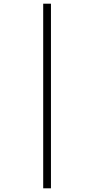

<svg xmlns="http://www.w3.org/2000/svg" viewBox="-20 -780 511 1040"><path d="M214 240H256V-760H214Z"/></svg>

Font: Noto Serif Devanagari Condensed Light
Style: Regular
Weight: 300
Width: 3
Designer: Universal Thirst, Indian Type Foundry and the Monotype Design Team
Foundry: Monotype Imaging Inc.
Version: Version 2.004